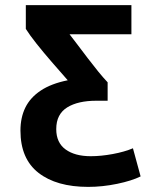

<svg xmlns="http://www.w3.org/2000/svg" viewBox="-20 -546 600 751"><path d="M325 185Q201 185 130.5 130Q60 75 60 -35Q60 -86 79 -125Q98 -164 139 -191.5Q180 -219 245 -232Q215 -266 182.5 -303.5Q150 -341 123 -375Q96 -409 81 -433V-526H494V-412H252Q266 -394 284.5 -369.5Q303 -345 323.5 -318Q344 -291 364 -266.5Q384 -242 401 -224V-152H357Q321 -152 292.5 -145.5Q264 -139 243 -126Q222 -113 211 -92Q200 -71 200 -41Q200 12 236.5 38.5Q273 65 335 65Q375 65 421 56.5Q467 48 500 34L530 144Q496 161 438.5 173Q381 185 325 185Z"/></svg>

Font: Ubuntu Sans Mono
Style: Bold
Weight: 700
Monospace: yes
Designer: Dalton Maag Ltd
Foundry: Dalton Maag Ltd
Version: Version 1.006